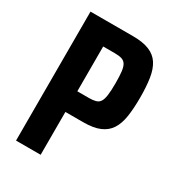

<svg xmlns="http://www.w3.org/2000/svg" viewBox="-168 -787 808 887"><g transform="rotate(30 236.5 -344.0)"><path d="M53.6 0V-688H280.6Q333.8 -688 367.4 -674.2Q400.9 -660.5 419.2 -632.4Q437.4 -604.3 444.2 -561Q451 -517.6 451 -458.3Q451 -400.8 444.5 -357.7Q438 -314.6 419.7 -285.9Q401.5 -257.3 367.6 -243Q333.8 -228.6 280.1 -228.6H184.9V0ZM184.9 -338.8H246.1Q267.3 -338.8 281.6 -342.5Q295.9 -346.1 304.1 -357.7Q312.3 -369.3 315.8 -393.7Q319.3 -418 319.3 -458.3Q319.3 -497.5 316.4 -521.3Q313.4 -545 305.5 -557.2Q297.6 -569.4 283.3 -573.6Q269 -577.8 246.1 -577.8H184.9Z"/></g></svg>

Font: Saira Thin Condensed
Style: Regular
Weight: 100
Width: 3
Version: Version 1.101